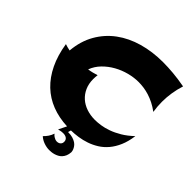

<svg xmlns="http://www.w3.org/2000/svg" viewBox="-259 -911 1332 1332"><g transform="rotate(45 407.0 -245.0)"><path d="M562 151.9Q560.5 173.8 553.7 189.5Q546.9 205.1 536.6 216.1Q526.4 227.1 513.7 233.6Q501 240.2 488.3 243.9Q475.6 247.6 463.4 248.8Q451.2 250 441.9 250Q417 250 390.1 240.7Q363.3 231.4 342.8 212.9Q357.9 198.7 369.6 181.4Q381.3 164.1 388.2 143.1Q396.5 153.8 405.3 159.4Q414.1 165 420.9 167.5Q429.2 170.4 437 170.9Q448.2 170.9 455.8 167.5Q463.4 164.1 467.8 158.9Q472.2 153.8 474.1 147.9Q476.1 142.1 476.1 137.2Q476.1 132.3 474.6 125.5Q473.1 118.7 468 112.5Q462.9 106.4 453.4 102.3Q443.8 98.1 428.2 98.1Q419.9 98.1 409.2 99.6Q398.4 101.1 384.8 105L414.1 45.9Q332 42.5 263.4 15.9Q194.8 -10.7 142.6 -60.5Q90.3 -110.4 55.2 -183.1Q20 -255.9 4.9 -352.1Q16.1 -348.1 28.8 -344.7Q41.5 -341.3 54.2 -338.9Q63 -438 106 -512.9Q148.9 -587.9 217.5 -638.4Q286.1 -689 376.2 -714.6Q466.3 -740.2 569.8 -740.2Q617.2 -740.2 671.1 -735.4Q725.1 -730.5 787.1 -719.2Q772.9 -674.8 765.9 -630.1Q758.8 -585.4 758.8 -541Q758.8 -494.1 766.1 -448.2Q737.3 -469.7 708.5 -484.1Q679.7 -498.5 652.1 -507.1Q624.5 -515.6 598.1 -519.3Q571.8 -522.9 547.9 -522.9Q502.9 -522.9 455.1 -510.5Q407.2 -498 364.5 -474.1Q321.8 -450.2 288.1 -415.8Q254.4 -381.3 237.8 -336.9Q257.8 -339.8 276.4 -344.5Q294.9 -349.1 313 -355Q310.1 -333.5 310.1 -314.9Q310.1 -269 326.2 -233.2Q342.3 -197.3 370.1 -172.6Q397.9 -147.9 436 -135Q474.1 -122.1 518.1 -122.1Q543 -122.1 575 -126.7Q606.9 -131.3 643.1 -144.3Q679.2 -157.2 718.3 -180.4Q757.3 -203.6 796.9 -241.2Q789.1 -182.1 770 -137.9Q751 -93.8 724.1 -62Q697.3 -30.3 664.1 -9.5Q630.9 11.2 595.2 23.4Q559.6 35.6 523.2 41Q486.8 46.4 453.1 46.9L446.8 68.8Q474.1 68.8 493.4 74.7Q512.7 80.6 525.4 89.1Q538.1 97.7 545.4 108.2Q552.7 118.7 556.4 127.7Q560.1 136.7 561 143.6Q562 150.4 562 151.9Z"/></g></svg>

Font: Shojumaru
Style: Regular
Weight: 400
Version: Version 1.001